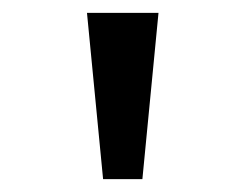

<svg xmlns="http://www.w3.org/2000/svg" viewBox="-20 -749 366 298"><path d="M140 -471 115 -729H226L201 -471Z"/></svg>

Font: lmalayalam25
Style: Book
Weight: 400
Designer: Jelle Bosma - Monotype Design Team
Foundry: Monotype Imaging Inc.
Version: Version 2.003